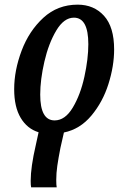

<svg xmlns="http://www.w3.org/2000/svg" viewBox="-20 -566 529 826"><path d="M112 212Q112 153 134 58L146 3Q97 -12 69 -59Q41 -106 41 -182Q41 -263 73 -348Q105 -433 166.5 -489.5Q228 -546 314 -546Q384 -546 427.5 -498Q471 -450 471 -353Q471 -282 446.5 -204.5Q422 -127 373 -68.5Q324 -10 255 4L240 70Q231 116 226.5 147.5Q222 179 222 208Q222 231 224 240H114Q112 232 112 212ZM360 -376Q360 -490 298 -490Q255 -490 222 -434.5Q189 -379 171 -301Q153 -223 153 -159Q153 -48 215 -48Q260 -48 293 -103Q326 -158 343 -235.5Q360 -313 360 -376Z"/></svg>

Font: Noto Serif CondSemiBold
Style: Italic
Weight: 600
Width: 3
Italic angle: -12°
Designer: Monotype Design Team
Foundry: Monotype Imaging Inc.
Version: Version 1.001